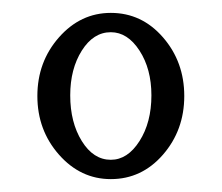

<svg xmlns="http://www.w3.org/2000/svg" viewBox="-20 -665 344 298"><path d="M152 -387Q105 -387 71.5 -425Q38 -463 38 -516Q38 -569 71.5 -607Q105 -645 152 -645Q200 -645 233 -607Q266 -569 266 -516Q266 -463 233 -425Q200 -387 152 -387ZM152 -417Q178 -417 196.5 -446Q215 -475 215 -517Q215 -558 196.5 -586.5Q178 -615 152 -615Q125 -615 107 -586.5Q89 -558 89 -517Q89 -475 107 -446Q125 -417 152 -417Z"/></svg>

Font: Junicode Cond Light
Style: Regular
Weight: 300
Width: 3
Designer: Peter S. Baker
Version: Version 2.201